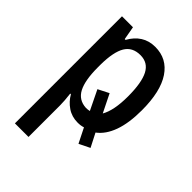

<svg xmlns="http://www.w3.org/2000/svg" viewBox="-230 -649 989 989"><g transform="rotate(45 264.0 -155.0)"><path d="M295 9Q252 9 219 -13.5Q186 -36 167 -70H162Q165 -47 166.5 -25.5Q168 -4 168 11V240H69V-540H149L162 -467H168Q190 -507 223.5 -528.5Q257 -550 302 -550Q388 -550 436 -478.5Q484 -407 484 -270Q484 -177 461.5 -114.5Q439 -52 396 -20L434 54L375 83L335 3Q317 9 295 9ZM278 -466Q220 -466 194 -422.5Q168 -379 167 -286V-266Q167 -172 191.5 -125Q216 -78 271 -75Q286 -75 297 -78L245 -185L304 -215L353 -116Q383 -168 383 -270Q383 -370 358 -418Q333 -466 278 -466Z"/></g></svg>

Font: Noto Sans Condensed Medium
Style: Regular
Weight: 500
Width: 3
Designer: Monotype Design Team
Foundry: Monotype Imaging Inc.
Version: Version 2.013; ttfautohint (v1.8.4.7-5d5b)